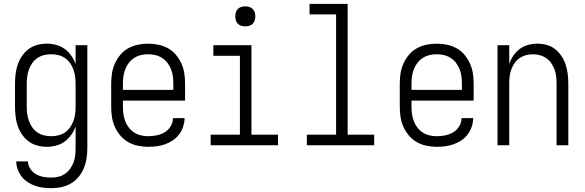

<svg xmlns="http://www.w3.org/2000/svg" viewBox="-20 -755 3040 998"><path d="M247 223Q226 223 204.5 220.5Q183 218 163 211Q143 204 124.5 192Q106 180 93 163.5Q80 147 72.5 126.5Q65 106 64 84H125Q126 105 138 123Q150 141 168 151Q186 161 206.5 164.5Q227 168 247 168Q266 168 284.5 163.5Q303 159 318.5 148Q334 137 345 121.5Q356 106 362.5 88.5Q369 71 371 52.5Q373 34 373 15V-98Q365 -75 350.5 -54.5Q336 -34 316.5 -19.5Q297 -5 272.5 1.5Q248 8 223 8Q198 8 173.5 1.5Q149 -5 129 -20Q109 -35 94.5 -56Q80 -77 72 -101Q64 -125 61 -150Q58 -175 58 -200V-320Q58 -345 61 -370Q64 -395 72 -419Q80 -443 94.5 -464Q109 -485 129 -500Q149 -515 173.5 -521.5Q198 -528 223 -528Q248 -528 272.5 -521.5Q297 -515 316.5 -500.5Q336 -486 350.5 -465.5Q365 -445 373 -422V-520H434V15Q434 41 430 67.5Q426 94 416 118.5Q406 143 389 164Q372 185 349 198.5Q326 212 300 217.5Q274 223 247 223ZM246 -47Q265 -47 283.5 -51.5Q302 -56 317.5 -66.5Q333 -77 344 -92.5Q355 -108 361.5 -126Q368 -144 370.5 -162.5Q373 -181 373 -200V-320Q373 -339 370.5 -357.5Q368 -376 361.5 -394Q355 -412 344 -427.5Q333 -443 317.5 -453.5Q302 -464 283.5 -468.5Q265 -473 246 -473Q227 -473 208.5 -468.5Q190 -464 174.5 -453.5Q159 -443 148 -427.5Q137 -412 130.5 -394Q124 -376 121.5 -357.5Q119 -339 119 -320V-200Q119 -181 121.5 -162.5Q124 -144 130.5 -126Q137 -108 148 -92.5Q159 -77 174.5 -66.5Q190 -56 208.5 -51.5Q227 -47 246 -47Z M750 8Q723 8 696.5 2.5Q670 -3 647 -16Q624 -29 606 -50Q588 -71 577 -95.5Q566 -120 562 -146.5Q558 -173 558 -200V-320Q558 -347 562 -373.5Q566 -400 577 -424.5Q588 -449 605.5 -470Q623 -491 646.5 -504Q670 -517 696.5 -522.5Q723 -528 750 -528Q777 -528 803.5 -522.5Q830 -517 853.5 -504Q877 -491 894.5 -470Q912 -449 923 -424.5Q934 -400 938 -373.5Q942 -347 942 -320V-232H619V-200Q619 -181 621.5 -162Q624 -143 631 -125Q638 -107 649.5 -92Q661 -77 677 -66.5Q693 -56 712 -51.5Q731 -47 750 -47Q772 -47 794.5 -51.5Q817 -56 836 -67.5Q855 -79 867 -98.5Q879 -118 879 -141H940Q939 -118 932 -96.5Q925 -75 911.5 -57Q898 -39 879 -26Q860 -13 839 -5.5Q818 2 795.5 5Q773 8 750 8ZM619 -288H881V-320Q881 -339 878.5 -358Q876 -377 869 -395Q862 -413 850.5 -428Q839 -443 823 -453.5Q807 -464 788 -468.5Q769 -473 750 -473Q731 -473 712 -468.5Q693 -464 677 -453.5Q661 -443 649.5 -428Q638 -413 631 -395Q624 -377 621.5 -358Q619 -339 619 -320Z M1075 0V-55H1227V-465H1089V-520H1287V-55H1425V0ZM1255 -618Q1244 -618 1234 -621Q1224 -624 1216.5 -631.5Q1209 -639 1206 -649Q1203 -659 1203 -670Q1203 -681 1206 -691Q1209 -701 1216.5 -708.5Q1224 -716 1234 -719Q1244 -722 1255 -722Q1266 -722 1276 -719Q1286 -716 1293.5 -708.5Q1301 -701 1304 -691Q1307 -681 1307 -670Q1307 -659 1304 -649Q1301 -639 1293.5 -631.5Q1286 -624 1276 -621Q1266 -618 1255 -618Z M1575 0V-55H1727V-680H1589V-735H1787V-55H1925V0Z M2250 8Q2223 8 2196.5 2.5Q2170 -3 2147 -16Q2124 -29 2106 -50Q2088 -71 2077 -95.5Q2066 -120 2062 -146.5Q2058 -173 2058 -200V-320Q2058 -347 2062 -373.5Q2066 -400 2077 -424.5Q2088 -449 2105.5 -470Q2123 -491 2146.5 -504Q2170 -517 2196.5 -522.5Q2223 -528 2250 -528Q2277 -528 2303.5 -522.5Q2330 -517 2353.5 -504Q2377 -491 2394.5 -470Q2412 -449 2423 -424.5Q2434 -400 2438 -373.5Q2442 -347 2442 -320V-232H2119V-200Q2119 -181 2121.5 -162Q2124 -143 2131 -125Q2138 -107 2149.5 -92Q2161 -77 2177 -66.5Q2193 -56 2212 -51.5Q2231 -47 2250 -47Q2272 -47 2294.5 -51.5Q2317 -56 2336 -67.5Q2355 -79 2367 -98.5Q2379 -118 2379 -141H2440Q2439 -118 2432 -96.5Q2425 -75 2411.5 -57Q2398 -39 2379 -26Q2360 -13 2339 -5.5Q2318 2 2295.5 5Q2273 8 2250 8ZM2119 -288H2381V-320Q2381 -339 2378.5 -358Q2376 -377 2369 -395Q2362 -413 2350.5 -428Q2339 -443 2323 -453.5Q2307 -464 2288 -468.5Q2269 -473 2250 -473Q2231 -473 2212 -468.5Q2193 -464 2177 -453.5Q2161 -443 2149.5 -428Q2138 -413 2131 -395Q2124 -377 2121.5 -358Q2119 -339 2119 -320Z M2566 0V-520H2627V-423Q2635 -446 2648.5 -466Q2662 -486 2681.5 -500.5Q2701 -515 2725 -521.5Q2749 -528 2773 -528Q2798 -528 2822 -521.5Q2846 -515 2865.5 -499.5Q2885 -484 2899 -463Q2913 -442 2920.5 -418Q2928 -394 2931 -369.5Q2934 -345 2934 -320V0H2873V-320Q2873 -339 2871 -357.5Q2869 -376 2862.5 -393.5Q2856 -411 2845.5 -426.5Q2835 -442 2820 -452.5Q2805 -463 2787 -468Q2769 -473 2750 -473Q2731 -473 2713 -468Q2695 -463 2680 -452.5Q2665 -442 2654.5 -426.5Q2644 -411 2637.5 -393.5Q2631 -376 2629 -357.5Q2627 -339 2627 -320V0Z"/></svg>

Font: Iosevka Term Curly Light
Style: Regular
Weight: 300
Designer: Belleve Invis
Foundry: Belleve Invis
Version: Version 32.3.0